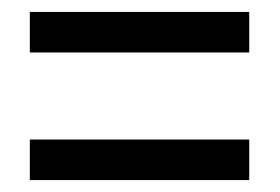

<svg xmlns="http://www.w3.org/2000/svg" viewBox="-20 -564 469 322"><path d="M30 -476H398V-544H30ZM30 -262H398V-330H30Z"/></svg>

Font: Noto Sans Tamil UI ExtraCondensed
Style: Regular
Weight: 400
Width: 2
Designer: Jelle Bosma - Monotype Design Team
Foundry: Monotype Imaging Inc.
Version: Version 2.004